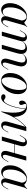

<svg xmlns="http://www.w3.org/2000/svg" viewBox="1366 -1836 481 3253"><g transform="rotate(90 1606.5 -209.5)"><path d="M146.8 11.3Q95.2 11.3 64.1 -29.8Q33.1 -71 33.1 -140.3Q33.1 -195.2 51.6 -246.4Q70.2 -297.6 102 -337.9Q133.9 -378.2 174.2 -402Q214.5 -425.8 257.3 -425.8Q296 -425.8 327.4 -407.7Q358.9 -389.5 379 -356.5L329.8 -321.8Q327.4 -369.4 309.3 -393.1Q291.1 -416.9 262.9 -416.9Q232.3 -416.9 204 -394Q175.8 -371 153.2 -331.9Q130.6 -292.7 117.7 -244Q104.8 -195.2 104.8 -141.9Q104.8 -80.6 125 -48Q145.2 -15.3 181.5 -15.3Q204.8 -15.3 223.8 -28.6Q242.7 -41.9 259.7 -69.4V-62.9Q238.7 -26.6 210.1 -7.7Q181.5 11.3 146.8 11.3ZM320.2 11.3Q279.8 11.3 263.3 -19.8Q246.8 -50.8 261.3 -101.6L335.5 -366.9Q361.3 -375.8 387.5 -393.1Q413.7 -410.5 430.6 -429.8L435.5 -422.6Q427.4 -414.5 421.8 -405.2Q416.1 -396 412.1 -385.9Q408.1 -375.8 404 -361.3L326.6 -84.7Q317.7 -51.6 324.2 -32.7Q330.6 -13.7 350 -13.7Q365.3 -13.7 377.8 -24.2Q390.3 -34.7 400.8 -49.6Q411.3 -64.5 418.5 -79.8L434.7 -109.7H443.5L425 -73.4Q414.5 -54 400.4 -34.3Q386.3 -14.5 366.5 -1.6Q346.8 11.3 320.2 11.3Z M1038.7 11.3Q1011.3 11.3 994.8 -2.8Q978.2 -16.9 974.2 -42.7Q970.2 -68.5 979 -101.6L1028.2 -275Q1045.2 -337.9 1034.3 -369.4Q1023.4 -400.8 983.1 -400.8Q954 -400.8 929 -383.5Q904 -366.1 883.1 -331.5V-337.1Q908.1 -380.6 941.1 -403.2Q974.2 -425.8 1012.9 -425.8Q1050.8 -425.8 1073.8 -406Q1096.8 -386.3 1103.2 -350.8Q1109.7 -315.3 1096 -268.5L1045.2 -84.7Q1035.5 -50.8 1041.5 -32.3Q1047.6 -13.7 1066.1 -13.7Q1084.7 -13.7 1102 -30.2Q1119.4 -46.8 1137.1 -79.8L1153.2 -109.7H1162.1L1143.5 -75Q1133.1 -55.6 1118.5 -35.5Q1104 -15.3 1084.7 -2Q1065.3 11.3 1038.7 11.3ZM516.1 0 608.1 -329.8Q617.7 -362.1 612.5 -381.5Q607.3 -400.8 587.1 -400.8Q570.2 -400.8 551.6 -384.3Q533.1 -367.7 516.1 -334.7L500.8 -304.8H491.1L509.7 -339.5Q520.2 -359.7 534.7 -379.4Q549.2 -399.2 569 -412.5Q588.7 -425.8 614.5 -425.8Q642.7 -425.8 658.9 -411.7Q675 -397.6 679.4 -372.2Q683.9 -346.8 674.2 -312.9L586.3 0ZM738.7 0 816.1 -275Q833.9 -337.9 822.6 -369.4Q811.3 -400.8 771.8 -400.8Q742.7 -400.8 717.7 -383.9Q692.7 -366.9 671 -331.5V-337.1Q696.8 -381.5 729.8 -403.6Q762.9 -425.8 801.6 -425.8Q838.7 -425.8 862.1 -406Q885.5 -386.3 891.5 -351.2Q897.6 -316.1 884.7 -268.5L808.9 0Z M1346.8 11.3Q1285.5 11.3 1251.2 -30.2Q1216.9 -71.8 1216.9 -144.4Q1216.9 -200.8 1235.5 -251.2Q1254 -301.6 1285.9 -340.7Q1317.7 -379.8 1358.9 -402.8Q1400 -425.8 1445.2 -425.8Q1505.6 -425.8 1540.3 -384.3Q1575 -342.7 1575 -269.4Q1575 -213.7 1556.9 -163.3Q1538.7 -112.9 1506.5 -73.8Q1474.2 -34.7 1433.1 -11.7Q1391.9 11.3 1346.8 11.3ZM1346 2.4Q1370.2 2.4 1393.1 -14.1Q1416.1 -30.6 1436.3 -59.7Q1456.5 -88.7 1471.8 -127Q1487.1 -165.3 1496 -208.9Q1504.8 -252.4 1504.8 -296.8Q1504.8 -357.3 1489.9 -387.1Q1475 -416.9 1446.8 -416.9Q1422.6 -416.9 1399.2 -400.4Q1375.8 -383.9 1356 -354.8Q1336.3 -325.8 1321 -287.9Q1305.6 -250 1296.8 -206.5Q1287.9 -162.9 1287.9 -117.7Q1287.9 -58.1 1302.8 -27.8Q1317.7 2.4 1346 2.4Z M1866.9 9.7Q1885.5 -86.3 1888.7 -164.1Q1891.9 -241.9 1879.4 -298Q1866.9 -354 1839.5 -384.3Q1812.1 -414.5 1771 -414.5Q1739.5 -414.5 1739.5 -393.5Q1739.5 -383.1 1744.4 -373.4Q1749.2 -363.7 1753.6 -353.2Q1758.1 -342.7 1758.1 -329.8Q1758.1 -312.1 1748.8 -302.4Q1739.5 -292.7 1723.4 -292.7Q1704.8 -292.7 1694.8 -305.2Q1684.7 -317.7 1684.7 -339.5Q1684.7 -379 1715.7 -402.4Q1746.8 -425.8 1796.8 -425.8Q1847.6 -425.8 1882.7 -398.8Q1917.7 -371.8 1937.9 -321.4Q1958.1 -271 1962.1 -200Q1946 -168.5 1931.9 -136.7Q1917.7 -104.8 1904 -69.4Q1890.3 -33.9 1875 9.7ZM1629.8 11.3Q1605.6 11.3 1591.5 0.8Q1577.4 -9.7 1577.4 -27.4Q1577.4 -42.7 1588.7 -52.4Q1600 -62.1 1616.9 -62.1Q1632.3 -62.1 1644 -55.6Q1655.6 -49.2 1665.7 -42.3Q1675.8 -35.5 1685.5 -35.5Q1700.8 -35.5 1720.2 -59.7Q1739.5 -83.9 1759.7 -131.9Q1779.8 -179.8 1796.8 -249.6Q1813.7 -319.4 1822.6 -410.5L1829.8 -403.2Q1820.2 -308.9 1801.6 -232.7Q1783.1 -156.5 1756.5 -101.6Q1729.8 -46.8 1698 -17.7Q1666.1 11.3 1629.8 11.3ZM1866.9 9.7Q1894.4 -66.9 1922.6 -127.8Q1950.8 -188.7 1982.3 -238.7Q2013.7 -288.7 2050.4 -331.5Q2087.1 -374.2 2131.5 -414.5L2133.9 -405.6Q2089.5 -364.5 2053.6 -322.6Q2017.7 -280.6 1987.5 -232.3Q1957.3 -183.9 1930.2 -124.6Q1903.2 -65.3 1875 9.7ZM2103.2 11.3Q2075.8 11.3 2059.3 -2.8Q2042.7 -16.9 2038.7 -42.7Q2034.7 -68.5 2043.5 -101.6L2131.5 -414.5H2201.6L2109.7 -84.7Q2100 -52.4 2105.6 -34.3Q2111.3 -16.1 2131.5 -16.1Q2150 -16.1 2167.3 -31.9Q2184.7 -47.6 2201.6 -79.8L2217.7 -109.7H2226.6L2208.1 -75Q2197.6 -54.8 2183.1 -35.1Q2168.5 -15.3 2149.2 -2Q2129.8 11.3 2103.2 11.3Z M2293.5 0 2385.5 -329.8Q2395.2 -362.1 2389.9 -380.2Q2384.7 -398.4 2363.7 -398.4Q2346 -398.4 2328.6 -383.1Q2311.3 -367.7 2293.5 -334.7L2278.2 -304.8H2268.5L2287.1 -339.5Q2310.5 -384.7 2335.1 -405.2Q2359.7 -425.8 2391.1 -425.8Q2419.4 -425.8 2435.9 -411.7Q2452.4 -397.6 2456.9 -372.2Q2461.3 -346.8 2451.6 -312.9L2363.7 0ZM2383.9 -212.9 2386.3 -221.8H2613.7L2611.3 -212.9ZM2602.4 11.3Q2575 11.3 2558.1 -2.8Q2541.1 -16.9 2537.1 -42.3Q2533.1 -67.7 2542.7 -101.6L2630.6 -414.5H2700.8L2608.1 -84.7Q2599.2 -52.4 2604.8 -34.3Q2610.5 -16.1 2629.8 -16.1Q2648.4 -16.1 2665.7 -31Q2683.1 -46 2700 -79.8L2716.1 -109.7H2725L2707.3 -75Q2683.1 -30.6 2658.9 -9.7Q2634.7 11.3 2602.4 11.3Z M2894.4 11.3Q2842.7 11.3 2811.7 -29.8Q2780.6 -71 2780.6 -140.3Q2780.6 -195.2 2799.2 -246.4Q2817.7 -297.6 2849.6 -337.9Q2881.5 -378.2 2921.8 -402Q2962.1 -425.8 3004.8 -425.8Q3043.5 -425.8 3075 -407.7Q3106.5 -389.5 3126.6 -356.5L3077.4 -321.8Q3075 -369.4 3056.9 -393.1Q3038.7 -416.9 3010.5 -416.9Q2979.8 -416.9 2951.6 -394Q2923.4 -371 2900.8 -331.9Q2878.2 -292.7 2865.3 -244Q2852.4 -195.2 2852.4 -141.9Q2852.4 -80.6 2872.6 -48Q2892.7 -15.3 2929 -15.3Q2952.4 -15.3 2971.4 -28.6Q2990.3 -41.9 3007.3 -69.4V-62.9Q2986.3 -26.6 2957.7 -7.7Q2929 11.3 2894.4 11.3ZM3067.7 11.3Q3027.4 11.3 3010.9 -19.8Q2994.4 -50.8 3008.9 -101.6L3083.1 -366.9Q3108.9 -375.8 3135.1 -393.1Q3161.3 -410.5 3178.2 -429.8L3183.1 -422.6Q3175 -414.5 3169.4 -405.2Q3163.7 -396 3159.7 -385.9Q3155.6 -375.8 3151.6 -361.3L3074.2 -84.7Q3065.3 -51.6 3071.8 -32.7Q3078.2 -13.7 3097.6 -13.7Q3112.9 -13.7 3125.4 -24.2Q3137.9 -34.7 3148.4 -49.6Q3158.9 -64.5 3166.1 -79.8L3182.3 -109.7H3191.1L3172.6 -73.4Q3162.1 -54 3148 -34.3Q3133.9 -14.5 3114.1 -1.6Q3094.4 11.3 3067.7 11.3Z"/></g></svg>

Font: Playfair 144pt Light
Style: Italic
Weight: 300
Italic angle: -15.6°
Designer: Claus Eggers Sørensen
Foundry: Claus Eggers Sørensen
Version: Version 2.001;gftools[0.9.30]